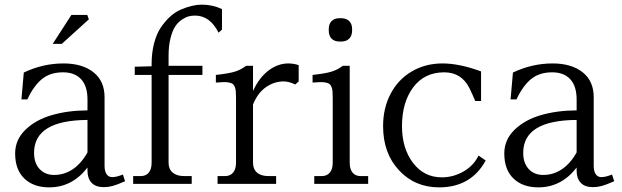

<svg xmlns="http://www.w3.org/2000/svg" viewBox="-20 -788 2665 823"><path d="M252 -516.1Q332.5 -516.1 380.4 -478.5Q428.2 -440.9 428.2 -371.1V-77.1Q428.2 -54.2 436.8 -41.5Q445.3 -28.8 460.9 -28.8Q480 -28.8 506.8 -40L516.1 -11.2Q481 4.4 462.2 9.3Q443.4 14.2 424.8 14.2Q390.1 14.2 372.6 -4.6Q355 -23.4 355 -56.2V-69.8Q289.6 15.1 190.9 15.1Q123.5 15.1 84.2 -22.9Q44.9 -61 44.9 -129.9Q44.9 -189 88.9 -231.7Q132.8 -274.4 201.7 -294.4Q270.5 -314.5 355 -314.9V-361.8Q355 -418.9 327.6 -448.5Q300.3 -478 250 -478Q194.8 -478 159.4 -448.7Q124 -419.4 97.2 -361.8H71.8L82 -477.1Q164.1 -516.1 252 -516.1ZM126 -132.8Q126 -88.9 149.7 -63.5Q173.3 -38.1 211.9 -38.1Q255.9 -38.1 292.5 -63Q329.1 -87.9 355 -134.8V-273.9Q126 -272.5 126 -132.8ZM206.1 -600.1 286.1 -724.1H354L360.8 -705.1L245.1 -600.1Z M557.6 -502 629.9 -503.9V-513.2Q629.9 -561.5 640.4 -602.1Q650.9 -642.6 668.9 -669.4Q687 -696.3 708.7 -716.3Q730.5 -736.3 755.6 -747.1Q780.8 -757.8 802.7 -762.9Q824.7 -768.1 845.7 -768.1Q891.1 -768.1 931.6 -749V-661.1L917 -647.9Q879.9 -721.2 815.9 -721.2Q802.2 -721.2 789.3 -718Q776.4 -714.8 759.8 -703.9Q743.2 -692.9 731.2 -675Q719.2 -657.2 710.9 -624.5Q702.6 -591.8 702.6 -548.8V-505.9H847.7V-466.8H702.6V-90.8Q702.6 -63 720.2 -48.1Q737.8 -33.2 770 -33.2H801.8V0H550.8V-33.2H583Q605.5 -33.2 617.7 -48.1Q629.9 -63 629.9 -90.8V-466.8H557.6Z M1064.5 -90.8Q1064.5 -63 1081.8 -48.1Q1099.1 -33.2 1131.3 -33.2H1163.6V0H912.6V-33.2H944.3Q966.8 -33.2 979.2 -48.1Q991.7 -63 991.7 -90.8V-368.2Q991.7 -386.2 990.7 -397Q989.7 -407.7 986.1 -416.3Q982.4 -424.8 977.3 -428.5Q972.2 -432.1 961.2 -434.3Q950.2 -436.5 938.2 -436Q926.3 -435.5 905.3 -434.1V-466.8Q959.5 -472.7 986.1 -480.7Q1012.7 -488.8 1034.7 -505.9H1064.5V-397.9Q1090.3 -454.6 1130.6 -485.4Q1170.9 -516.1 1216.3 -516.1Q1237.8 -516.1 1260.3 -508.8V-439L1245.6 -425.8Q1218.3 -439 1196.3 -439Q1155.3 -439 1119.9 -414.3Q1084.5 -389.6 1064.5 -339.8Z M1479 -90.8Q1479 -63 1491.2 -48.1Q1503.4 -33.2 1525.9 -33.2H1558.1V0H1327.1V-33.2H1358.9Q1381.3 -33.2 1393.8 -48.1Q1406.2 -63 1406.2 -90.8V-368.2Q1406.2 -386.2 1405.3 -397Q1404.3 -407.7 1400.6 -416.3Q1397 -424.8 1391.8 -428.5Q1386.7 -432.1 1375.7 -434.3Q1364.7 -436.5 1352.8 -436Q1340.8 -435.5 1319.8 -434.1V-466.8Q1374 -472.7 1400.6 -480.7Q1427.2 -488.8 1449.2 -505.9H1479ZM1389.2 -657.2V-663.1Q1389.2 -685.5 1401.4 -697.8Q1413.6 -710 1436 -710H1441.9Q1464.4 -710 1476.8 -697.8Q1489.3 -685.5 1489.3 -663.1V-657.2Q1489.3 -634.8 1476.8 -622.3Q1464.4 -609.9 1441.9 -609.9H1436Q1413.6 -609.9 1401.4 -622.3Q1389.2 -634.8 1389.2 -657.2Z M2017.1 -355Q2005.9 -381.8 1992.2 -410.2Q1958 -478 1884.3 -478Q1799.3 -478 1751.2 -413.6Q1703.1 -349.1 1703.1 -247.1Q1703.1 -152.3 1750.2 -90.1Q1797.4 -27.8 1874 -27.8Q1922.4 -27.8 1966.3 -52.7Q2010.3 -77.6 2031.2 -121.1L2062 -100.1Q1999 15.1 1862.3 15.1Q1758.3 15.1 1690.2 -58.1Q1622.1 -131.3 1622.1 -247.1Q1622.1 -324.2 1654.1 -385.5Q1686 -446.8 1744.4 -481.4Q1802.7 -516.1 1877 -516.1Q1949.2 -516.1 2042 -481.9V-355Z M2348.6 -516.1Q2429.2 -516.1 2477.1 -478.5Q2524.9 -440.9 2524.9 -371.1V-77.1Q2524.9 -54.2 2533.4 -41.5Q2542 -28.8 2557.6 -28.8Q2576.7 -28.8 2603.5 -40L2612.8 -11.2Q2577.6 4.4 2558.8 9.3Q2540 14.2 2521.5 14.2Q2486.8 14.2 2469.2 -4.6Q2451.7 -23.4 2451.7 -56.2V-69.8Q2386.2 15.1 2287.6 15.1Q2220.2 15.1 2180.9 -22.9Q2141.6 -61 2141.6 -129.9Q2141.6 -189 2185.5 -231.7Q2229.5 -274.4 2298.3 -294.4Q2367.2 -314.5 2451.7 -314.9V-361.8Q2451.7 -418.9 2424.3 -448.5Q2397 -478 2346.7 -478Q2291.5 -478 2256.1 -448.7Q2220.7 -419.4 2193.8 -361.8H2168.5L2178.7 -477.1Q2260.7 -516.1 2348.6 -516.1ZM2222.7 -132.8Q2222.7 -88.9 2246.3 -63.5Q2270 -38.1 2308.6 -38.1Q2352.5 -38.1 2389.2 -63Q2425.8 -87.9 2451.7 -134.8V-273.9Q2222.7 -272.5 2222.7 -132.8Z"/></svg>

Font: LT Superior Serif
Style: Regular
Weight: 400
Designer: Daniel Lyons
Foundry: LyonsType
Version: Version 2.120;FEAKit 1.0